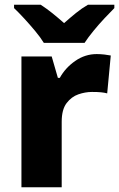

<svg xmlns="http://www.w3.org/2000/svg" viewBox="-20 -786 500 806"><path d="M386 -559Q402 -559 419 -557Q436 -555 445 -553L430 -394Q419 -397 404.5 -398.5Q390 -400 366 -400Q338 -400 309 -390Q280 -380 259.5 -353Q239 -326 239 -275V0H70V-549H197L223 -459H231Q254 -501 295.5 -530Q337 -559 386 -559ZM164 -606Q150 -629 127.5 -656Q105 -683 81.5 -708.5Q58 -734 39 -752V-766H151Q177 -749 200 -730.5Q223 -712 249 -689Q275 -712 299 -731.5Q323 -751 349 -766H460V-752Q443 -735 419 -709.5Q395 -684 372.5 -656.5Q350 -629 335 -606Z"/></svg>

Font: Noto Sans Meetei Mayek ExtraBold
Style: Regular
Weight: 800
Designer: Monotype Design Team and Neelakash Kshetrimayum
Foundry: Monotype Imaging Inc.
Version: Version 2.002; ttfautohint (v1.8.4.7-5d5b)